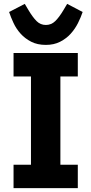

<svg xmlns="http://www.w3.org/2000/svg" viewBox="-20 -972 472 992"><path d="M27 0ZM50 0V-121H140V-577H50V-698H382V-577H292V-121H382V0ZM217 -740Q173 -740 141 -756.5Q109 -773 86.5 -798Q64 -823 50 -853Q36 -883 27 -910L108 -952L127 -920Q149 -883 169 -863Q189 -843 217 -843Q245 -843 265.5 -863Q286 -883 308 -920L327 -952L407 -910Q398 -883 383 -853Q368 -823 345.5 -798Q323 -773 291 -756.5Q259 -740 217 -740Z"/></svg>

Font: Aneliza ExtraBold
Style: Regular
Weight: 800
Designer: Mike Abbink, Paul van der Laan, Pieter van Rosmalen
Foundry: Bold Monday
Version: Version 3.001;September 8, 2019;FontCreator 11.5.0.2425 64-b